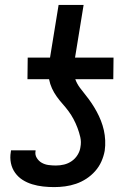

<svg xmlns="http://www.w3.org/2000/svg" viewBox="-20 -755 540 783"><path d="M201 8Q178 8 155.5 5.5Q133 3 111.5 -3.5Q90 -10 72 -21.5Q54 -33 41.5 -50.5Q29 -68 24.5 -90Q20 -112 24 -135L25 -142H125V-139Q122 -124 130 -111Q138 -98 150.5 -91Q163 -84 178 -82Q193 -80 208 -80Q225 -80 241.5 -84Q258 -88 272.5 -98Q287 -108 296.5 -123.5Q306 -139 308 -155Q312 -176 307.5 -195.5Q303 -215 296 -233.5Q289 -252 280 -269Q271 -286 259.5 -301.5Q248 -317 235.5 -331Q223 -345 211.5 -361Q200 -377 192 -394.5Q184 -412 180 -432H92L93 -520H184L219 -735H321L286 -520H443L442 -432H287Q294 -413 306 -397Q318 -381 330.5 -365.5Q343 -350 354 -333.5Q365 -317 374.5 -299.5Q384 -282 391.5 -263Q399 -244 403.5 -224Q408 -204 409 -182.5Q410 -161 407 -140Q403 -118 393.5 -96.5Q384 -75 368 -57Q352 -39 332 -26Q312 -13 290 -5.5Q268 2 245.5 5Q223 8 201 8Z"/></svg>

Font: Iosevka Semibold Oblique
Style: Regular
Weight: 600
Italic angle: -9°
Monospace: yes
Designer: Belleve Invis
Foundry: Belleve Invis
Version: Version 32.5.0; ttfautohint (v1.8.4)